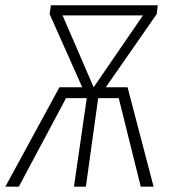

<svg xmlns="http://www.w3.org/2000/svg" viewBox="-45 -704 649 724"><path d="M549.8 -684.1 545.9 -650.9 354 -375H436L534.2 0H485.8L402.8 -334H325.2L278.8 0H233.9L282.2 -334H204.1L25.9 0H-24.9L179.2 -375H265.1L142.1 -650.9L147 -684.1ZM190.9 -646 308.1 -375 494.1 -646Z"/></svg>

Font: Fira Sans Compressed ExtraLight
Style: Italic
Weight: 250
Width: 3
Italic angle: -8°
Designer: Carrois Corporate & Edenspiekermann AG
Foundry: Carrois Corporate GbR & Edenspiekermann AG
Version: Version 4.203;PS 004.203;hotconv 1.0.88;makeotf.lib2.5.64775